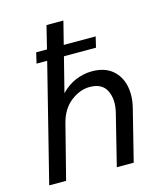

<svg xmlns="http://www.w3.org/2000/svg" viewBox="-102 -745 705 823"><g transform="rotate(-15 250.0 -333.5)"><path d="M14.6 0 144.4 -518.1H97.2L108.3 -565.3H156.2L181.2 -666.7H256.2L230.6 -565.3H372.2L361.1 -518.1H218.8L179.9 -364.6Q209 -395.1 244.8 -410.1Q280.6 -425 316.7 -425Q372.9 -425 406.2 -397.6Q439.6 -370.1 449.7 -325.3Q459.7 -280.6 446.5 -227.8L389.6 0H314.6L370.8 -226.4Q384.7 -281.9 365.6 -322.2Q346.5 -362.5 291 -362.5Q247.2 -362.5 206.6 -330.9Q166 -299.3 150.7 -239.6L89.6 0Z"/></g></svg>

Font: Afacad
Style: Italic
Weight: 400
Italic angle: -14°
Designer: Kristian Moeller
Foundry: Dicotype
Version: Version 1.000